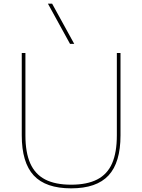

<svg xmlns="http://www.w3.org/2000/svg" viewBox="-20 -1020 778 1050"><path d="M369 10Q230 10 164.5 -60.5Q99 -131 99 -280V-730H119V-280Q119 -186 145.5 -126.5Q172 -67 227 -38.5Q282 -10 369 -10Q456 -10 511.5 -38.5Q567 -67 593 -126.5Q619 -186 619 -280V-730H639V-280Q639 -131 573.5 -60.5Q508 10 369 10ZM363 -780 242 -1000H265L386 -780Z"/></svg>

Font: M PLUS 2 Thin
Style: Regular
Weight: 100
Designer: Coji Morishita
Foundry: UNDERFOREST DESIGN
Version: Version 1.001